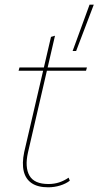

<svg xmlns="http://www.w3.org/2000/svg" viewBox="-20 -787 419 817"><path d="M379 -767 304 -570H289L361 -767ZM185 10Q141 10 115 -7.5Q89 -25 81 -58.5Q73 -92 83 -140L197 -630L214 -635L99 -138Q85 -75 105.5 -39.5Q126 -4 186 -4Q211 -4 232 -11Q253 -18 272 -31L277 -18Q260 -5 235.5 2.5Q211 10 185 10ZM59 -486 63 -500H350L346 -486Z"/></svg>

Font: Work Sans Thin
Style: Italic
Weight: 250
Italic angle: -13°
Designer: Wei Huang
Foundry: Wei Huang
Version: Version 2.012